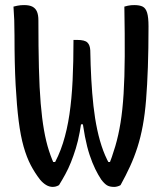

<svg xmlns="http://www.w3.org/2000/svg" viewBox="-20 -726 640 755"><path d="M33 -700Q41 -702 48 -703.5Q55 -705 61.5 -705.5Q68 -706 75 -706Q96 -706 108 -699.5Q120 -693 125.5 -680Q131 -667 131 -646Q131 -540 133 -459.5Q135 -379 140 -319.5Q145 -260 153 -214.5Q161 -169 172.5 -133.5Q184 -98 200 -65L171 -89H214L184 -66Q211 -111 227.5 -163Q244 -215 253 -276Q262 -337 265.5 -410Q269 -483 269 -569H284Q313 -569 323.5 -559Q334 -549 335 -528Q336 -469 339 -414Q342 -359 347.5 -309.5Q353 -260 362.5 -215.5Q372 -171 386 -133.5Q400 -96 420 -65L381 -89H442L404 -66Q421 -109 433.5 -151.5Q446 -194 454 -243.5Q462 -293 466 -357Q470 -421 470.5 -504.5Q471 -588 469 -700Q476 -702 482.5 -703.5Q489 -705 495.5 -705.5Q502 -706 508 -706Q529 -706 541 -700Q553 -694 558.5 -676Q564 -658 564 -622Q564 -533 561.5 -462Q559 -391 554.5 -334.5Q550 -278 541.5 -232Q533 -186 520.5 -147Q508 -108 491.5 -72Q475 -36 454 2Q451 4 448 5Q445 6 442 7Q439 8 435.5 8.5Q432 9 429 9Q411 9 400.5 2.5Q390 -4 378 -20Q366 -38 354.5 -61.5Q343 -85 332.5 -116.5Q322 -148 314 -189.5Q306 -231 300 -284L326 -237H278L305 -284Q300 -242 293.5 -206.5Q287 -171 278 -142Q269 -113 259 -88Q249 -63 237 -41Q225 -19 212 2Q209 4 205 5.5Q201 7 197 8Q193 9 188 9Q174 9 161.5 1.5Q149 -6 138 -19Q117 -46 101 -76.5Q85 -107 73 -149Q61 -191 53.5 -250Q46 -309 41.5 -391.5Q37 -474 37 -586Q37 -619 36 -647Q35 -675 33 -700Z"/></svg>

Font: Recursive Monospace Casual
Style: Regular
Weight: 400
Version: Version 1.047